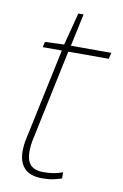

<svg xmlns="http://www.w3.org/2000/svg" viewBox="-79 -706 487 762"><g transform="rotate(10 165.0 -324.5)"><path d="M146 10Q97 10 74 -14.5Q51 -39 51 -82Q51 -95 52.5 -109.5Q54 -124 58 -140L135 -503H58L63 -525L140 -528L174 -659H195L167 -528H330L324 -503H161L85 -143Q81 -127 79.5 -112Q78 -97 78 -84Q78 -51 94 -33Q110 -15 147 -15Q171 -15 189.5 -18.5Q208 -22 224 -28V-3Q208 2 190 6Q172 10 146 10Z"/></g></svg>

Font: Noto Sans Thin
Style: Italic
Weight: 100
Italic angle: -12°
Designer: Monotype Design Team
Foundry: Monotype Imaging Inc.
Version: Version 2.013; ttfautohint (v1.8.4.7-5d5b)